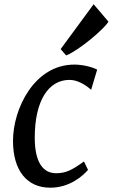

<svg xmlns="http://www.w3.org/2000/svg" viewBox="-20 -871 529 901"><path d="M215.8 9.8C308.1 9.8 369.1 -46.4 393.1 -73.7L374 -113.3C320.3 -74.7 290.5 -58.1 243.2 -58.1C182.6 -58.1 143.1 -108.4 143.1 -224.6C143.1 -400.4 208.5 -496.1 306.2 -496.1C341.3 -496.1 377.4 -476.1 407.7 -449.7L436 -544.4C408.2 -558.6 363.8 -567.9 328.6 -567.9C140.6 -567.9 41 -359.9 41 -210C41 -71.8 105.5 9.8 215.8 9.8ZM290.5 -610.8C348.6 -633.3 471.2 -736.3 488.8 -769.5L419.4 -851.1L264.6 -640.6Z"/></svg>

Font: Merriweather
Style: Italic
Weight: 400
Italic angle: -7.5°
Designer: Eben Sorkin
Foundry: Eben Sorkin
Version: Version 1.001